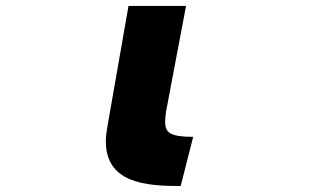

<svg xmlns="http://www.w3.org/2000/svg" viewBox="-20 -548 1040 644"><path d="M586 76 628 -89C551 -89 534 -103 534 -139C534 -149 535 -162 537 -174L604 -528H411L341 -128C338 -110 335 -94 335 -76C334 66 468 76 586 76Z"/></svg>

Font: LINE Seed JP App_OTF ExtraBold
Style: Regular
Weight: 800
Designer: LINE & Fontrix & Fontworks
Version: Version 1.013